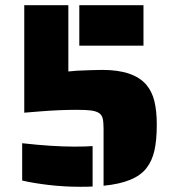

<svg xmlns="http://www.w3.org/2000/svg" viewBox="-20 -708 668 736"><path d="M377 -215Q377 -241 373.5 -254.5Q370 -268 359 -275Q348 -282 329 -284.5Q310 -287 274 -287Q208 -287 134 -281Q87 -277 73 -276V-688H242V-434L275 -437Q344 -440 373 -440Q492 -440 541 -383Q563 -357 572 -319.5Q581 -282 581 -230Q581 -171 572 -131Q563 -91 541 -63Q519 -35 478.5 -18.5Q438 -2 377 4ZM284 -688H530V-533H284ZM65 -16V-159Q180 -146 265 -146Q312 -146 335 -148V7Q319 8 287 8Q226 8 166.5 1Q107 -6 65 -16Z"/></svg>

Font: Saira Stencil
Style: Regular
Weight: 400
Designer: Hector Gatti with collaboration of the Omnibus-Type team
Foundry: Omnibus-Type
Version: Version 1.003